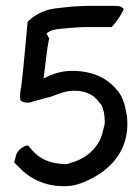

<svg xmlns="http://www.w3.org/2000/svg" viewBox="-20 -629 476 653"><path d="M28 -77C33 -71 39 -66 45 -60C77 -25 133 8 209 4C230 3 249 -3 266 -10C339 -40 410 -100 413 -199V-215C413 -225 412 -234 410 -243C405 -273 397 -300 381 -319C349 -361 298 -388 225 -388C186 -388 155 -376 128 -362C135 -408 138 -454 147 -499L138 -515C150 -525 164 -529 184 -531L232 -535C243 -536 258 -537 271 -537H360C376 -554 391 -576 401 -598C397 -604 387 -609 377 -609H273C259 -609 243 -607 229 -607L182 -602C133 -598 101 -581 74 -555C67 -487 62 -416 54 -349C52 -329 45 -307 50 -287C62 -278 81 -278 93 -284C109 -289 124 -292 137 -296C164 -301 184 -315 213 -319C260 -325 297 -311 316 -282C320 -278 324 -275 326 -270C332 -256 336 -240 336 -221C338 -208 333 -195 330 -184C319 -127 271 -88 220 -75C216 -73 211 -71 205 -71C202 -70 200 -70 198 -71C132 -74 105 -100 84 -124C81 -128 78 -131 76 -134C61 -136 33 -114 33 -93Z"/></svg>

Font: SolarCharger
Style: 550
Weight: 400
Designer: Mew Too
Foundry: Cannot Into Space Fonts/KineticPlasma Fonts
Version: Version 1.100